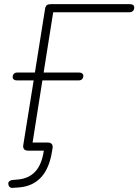

<svg xmlns="http://www.w3.org/2000/svg" viewBox="-20 -725 666 924"><path d="M20 161Q19 152 25 147Q31 142 41 141L66 139Q119 134 150 100.5Q181 67 191 0H115Q102 0 96 -7Q90 -14 92 -27L142 -338H62Q52 -338 46.5 -342.5Q41 -347 41 -354Q41 -364 47 -370Q53 -376 64 -376H148L197 -683Q199 -695 205.5 -700Q212 -705 224 -705H604Q615 -705 620.5 -701Q626 -697 626 -689Q626 -678 619.5 -672Q613 -666 602 -666H236L190 -376H360Q370 -376 375.5 -371.5Q381 -367 381 -360Q381 -350 375 -344Q369 -338 358 -338H184L134 -21L122 -39H210Q223 -39 229 -32Q235 -25 233 -12L231 0Q218 85 177.5 128.5Q137 172 71 177L43 179Q32 180 26.5 175Q21 170 20 161Z"/></svg>

Font: SN Pro Thin
Style: Italic
Weight: 200
Italic angle: -9°
Designer: Tobias Whetton
Foundry: Supernotes
Version: Version 1.003;Glyphs 3.3 (3324)